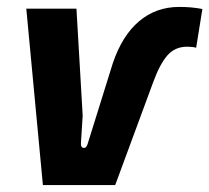

<svg xmlns="http://www.w3.org/2000/svg" viewBox="-20 -535 605 555"><path d="M104 0 56 -510H201L219 -201L214 -122Q213 -109 221 -107.5Q229 -106 233 -118L306 -352Q333 -432 382 -473.5Q431 -515 498 -515Q517 -515 533 -513.5Q549 -512 565 -509L547 -397Q537 -400 521 -400Q486 -400 464 -375Q442 -350 423 -298L313 0Z"/></svg>

Font: Finlandica
Style: Italic
Weight: 400
Italic angle: -8°
Designer: Niklas Ekholm, Juho Hiilivirta, Jaakko Suomalainen
Foundry: Helsinki Type Studio
Version: Version 1.064